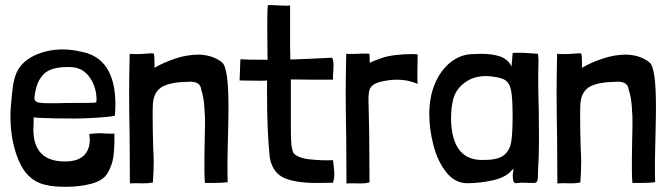

<svg xmlns="http://www.w3.org/2000/svg" viewBox="-20 -706 2586 742"><path d="M147 -250Q185 -248 264 -248Q301 -248 312 -249Q405 -253 424 -259Q426 -287 426 -302Q426 -484 290 -507Q255 -515 223 -515Q162 -515 112 -491Q62 -467 43 -423Q33 -397 29.5 -370Q26 -343 24 -317.5Q22 -292 21 -284Q16 -174 51 -88.5Q86 -3 164 10Q169 12 189.5 14Q210 16 234 16Q287 16 331.5 4.5Q376 -7 394 -34Q413 -65 418 -99Q423 -133 422 -190Q411 -189 402.5 -189.5Q394 -190 388 -190Q380 -191 364 -191Q346 -191 325 -188Q327 -172 327 -166Q327 -127 303.5 -104.5Q280 -82 231 -82Q109 -82 109 -206L110 -235V-253Q122 -250 147 -250ZM353 -317Q353 -313 351.5 -311.5Q350 -310 345 -309Q333 -308 237 -308Q211 -307 174 -307Q136 -307 124.5 -311Q113 -315 113 -327Q113 -331 115 -343Q122 -393 149.5 -420Q177 -447 242 -447Q259 -447 270 -445Q281 -443 296 -436Q323 -419 337.5 -389Q352 -359 353 -328Z M565 -500Q557 -500 549 -499Q541 -498 535 -498Q525 -497 509 -497Q493 -497 481 -498Q479 -394 479 -346Q479 -287 481 -169L482 3Q491 2 507 2Q515 2 533.5 2.5Q552 3 571 -1V-5Q574 -44 574 -81Q574 -99 572 -137Q570 -201 570 -257Q570 -293 571 -306Q575 -353 607.5 -371Q640 -389 709 -390Q755 -393 758 -358Q767 -331 769.5 -296Q772 -261 772 -255Q773 -227 771 -162L770 -98V-55Q770 -15 772 1H805Q841 1 860 -2Q859 -21 859 -65Q859 -99 861 -175Q863 -255 863 -293Q863 -443 839 -464Q804 -493 749 -495Q703 -495 657 -479.5Q611 -464 577 -444V-469Q577 -486 575 -497Q575 -500 565 -500Z M1085 -684 1058 -685Q1029 -687 1015 -686Q1013 -669 1013 -627V-580L1014 -475Q931 -475 909 -477L906 -395L982 -394Q1006 -394 1012 -395V-347Q1012 -191 1023 -94Q1035 -37 1079 -18Q1123 1 1201 1Q1246 1 1267 0Q1272 -18 1272 -36Q1272 -47 1267 -87Q1227 -85 1178.5 -90Q1130 -95 1114 -115Q1108 -129 1106 -148Q1104 -167 1104 -212V-246V-399Q1158 -398 1267 -398Q1266 -408 1268 -430L1269 -453Q1269 -475 1263 -483Q1167 -478 1102 -476L1101 -532V-685Q1096 -684 1085 -684Z M1392 -499Q1372 -499 1360 -498Q1351 -498 1339.5 -497.5Q1328 -497 1318 -498Q1316 -394 1316 -346Q1316 -287 1318 -169L1319 3Q1335 2 1350.5 2.5Q1366 3 1373 3Q1391 3 1408 -1V-5Q1408 -179 1404 -316Q1403 -355 1413 -369Q1423 -383 1451 -390Q1485 -398 1512 -398Q1538 -398 1560 -393Q1579 -388 1594 -382Q1593 -392 1593 -412L1594 -495Q1594 -497 1570 -497Q1544 -497 1511.5 -493.5Q1479 -490 1456 -482Q1441 -477 1428.5 -472Q1416 -467 1409 -463Q1409 -472 1408.5 -478.5Q1408 -485 1408 -497Q1408 -499 1392 -499Z M1961 -500Q1961 -492 1959 -472Q1957 -458 1957 -449Q1943 -477 1913.5 -487.5Q1884 -498 1839 -498L1807 -497Q1760 -496 1721.5 -465.5Q1683 -435 1661 -383Q1639 -331 1639 -266Q1639 -207 1655 -145Q1671 -83 1704.5 -40.5Q1738 2 1786 2Q1836 2 1888 -10Q1940 -22 1964 -55Q1964 -48 1962.5 -38Q1961 -28 1962 -20Q1962 -1 1972 2Q1977 2 1983 1Q1989 0 1997 0L2029 1H2046Q2055 -1 2057 -9Q2059 -17 2059 -27Q2059 -37 2059 -40Q2063 -99 2063 -171L2062 -283Q2060 -357 2060 -395Q2060 -441 2061 -464V-474Q2061 -482 2059 -498L2033 -500Q1997 -503 1974 -502Q1961 -502 1961 -500ZM1961 -256Q1961 -190 1955.5 -157Q1950 -124 1927 -106Q1904 -88 1853 -88Q1728 -81 1723 -242Q1723 -291 1731 -320Q1739 -358 1774.5 -385.5Q1810 -413 1862 -412Q1910 -409 1929.5 -398Q1949 -387 1955 -357.5Q1961 -328 1961 -256Z M2217 -500Q2209 -500 2201 -499Q2193 -498 2187 -498Q2177 -497 2161 -497Q2145 -497 2133 -498Q2131 -394 2131 -346Q2131 -287 2133 -169L2134 3Q2143 2 2159 2Q2167 2 2185.5 2.5Q2204 3 2223 -1V-5Q2226 -44 2226 -81Q2226 -99 2224 -137Q2222 -201 2222 -257Q2222 -293 2223 -306Q2227 -353 2259.5 -371Q2292 -389 2361 -390Q2407 -393 2410 -358Q2419 -331 2421.5 -296Q2424 -261 2424 -255Q2425 -227 2423 -162L2422 -98V-55Q2422 -15 2424 1H2457Q2493 1 2512 -2Q2511 -21 2511 -65Q2511 -99 2513 -175Q2515 -255 2515 -293Q2515 -443 2491 -464Q2456 -493 2401 -495Q2355 -495 2309 -479.5Q2263 -464 2229 -444V-469Q2229 -486 2227 -497Q2227 -500 2217 -500Z"/></svg>

Font: Londrina Solid Light
Style: Regular
Weight: 300
Designer: Marcelo Magalhaes
Foundry: Marcelo Magalhães
Version: Version 1.002